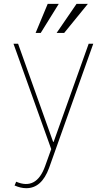

<svg xmlns="http://www.w3.org/2000/svg" viewBox="-20 -776 563 1012"><path d="M117.9 215.9Q89.5 215.9 56.8 201.7L65.3 181.8Q171.5 227.3 217.3 100.9L250 9.9L51.1 -545.5H75.3L259.9 -28.4H262.8L447.4 -545.5H471.6L238.6 109.4Q199.2 216.6 117.9 215.9ZM278.4 -602.3 383.5 -755.7H443.2L318.2 -602.3ZM167.6 -602.3 231.5 -755.7H289.8L194.6 -602.3Z"/></svg>

Font: Inter UI Thin
Style: Regular
Weight: 100
Designer: Rasmus Andersson
Foundry: rsms
Version: 3.2;8d6f07862